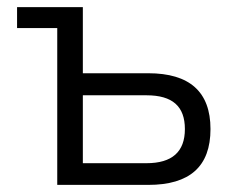

<svg xmlns="http://www.w3.org/2000/svg" viewBox="-20 -520 639 540"><path d="M141 0H397C514 0 572 -52 572 -157C572 -262 513 -314 397 -314H213V-500H28V-441H141ZM213 -61V-252H392C465 -252 500 -221 500 -157C500 -93 464 -61 392 -61Z"/></svg>

Font: LT Wave Text Light
Style: Regular
Weight: 300
Designer: Daniel Lyons
Version: Version 2.5 (Glyphs App)